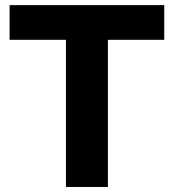

<svg xmlns="http://www.w3.org/2000/svg" viewBox="-20 -742 689 762"><path d="M408.2 -584H631.8V-721.7H18.1V-584H241.7V0H408.2Z"/></svg>

Font: Estedad ExtraBold
Style: Regular
Weight: 800
Designer: Amin Abedi
Version: Version 7.3